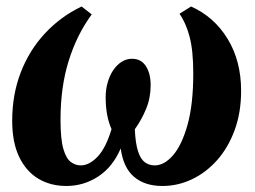

<svg xmlns="http://www.w3.org/2000/svg" viewBox="-20 -576 806 606"><path d="M189.5 11Q139.5 11 101 -12Q62.5 -35 40.5 -80.8Q18.5 -126.5 18.5 -195Q18.5 -277.5 45.5 -347.5Q72.5 -417.5 121.8 -470.5Q171 -523.5 237.5 -555.5L269.5 -530.5Q222.5 -466.5 196.8 -384Q171 -301.5 171 -198Q171 -137 180 -106Q189 -75 203.8 -64.5Q218.5 -54 235 -54Q261.5 -54 287.8 -81.2Q314 -108.5 332 -168.5Q322.5 -190 318 -214.8Q313.5 -239.5 313.5 -269.5Q313.5 -293.5 319.8 -315.5Q326 -337.5 337.2 -354.2Q348.5 -371 363.8 -380.8Q379 -390.5 396.5 -390.5Q425.5 -390.5 440.5 -367.2Q455.5 -344 455.5 -307.5Q455.5 -267 441.2 -232.5Q427 -198 405.5 -168Q407.5 -124 415.5 -99Q423.5 -74 437 -64Q450.5 -54 468.5 -54Q498.5 -54 526.2 -86Q554 -118 572 -182.5Q590 -247 590 -344.5Q590 -417 578.2 -460.8Q566.5 -504.5 546.5 -532.5L583 -555.5Q656 -523 698.5 -453.2Q741 -383.5 741 -289.5Q741 -220.5 720.5 -165Q700 -109.5 665 -70.2Q630 -31 585.5 -10Q541 11 492.5 11Q437 11 403 -18Q369 -47 361 -107.5Q335.5 -48.5 289.8 -18.8Q244 11 189.5 11Z"/></svg>

Font: Merriweather 60pt ExtraBold
Style: Italic
Weight: 800
Italic angle: -7.8°
Version: Version 2.101